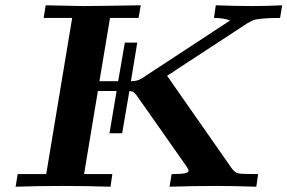

<svg xmlns="http://www.w3.org/2000/svg" viewBox="-20 -706 1087 726"><path d="M39.1 0 46.9 -47.9H154.8L252.9 -638.2H145L152.8 -686Q284.7 -683.1 293.9 -683.1Q337.9 -683.1 512.2 -686L503.9 -638.2H396L356 -398.9H426.8L452.1 -544.9H499L475.1 -398.9H477.1Q500 -398.9 517.1 -410.2L849.1 -627.9V-628.9Q828.1 -637.7 789.1 -638.2L795.9 -686Q865.7 -683.1 936 -683.1Q992.2 -683.1 1046.9 -686L1039.1 -638.2Q995.1 -638.2 970 -635.5Q944.8 -632.8 937 -629.4Q929.2 -626 917 -619.1L646 -441.9Q630.9 -430.7 611.8 -419.9Q624 -401.9 640.1 -378.9L856 -69.8Q868.2 -53.7 879.6 -50.8Q891.1 -47.9 937 -47.9H956.1L949.2 0Q860.4 -2.9 799.8 -2.9Q710.9 -2.9 621.1 0L628.9 -47.9H637.2Q693.4 -47.9 692.9 -60.1Q692.9 -64.9 687 -74.2L503.9 -335Q494.1 -349.1 489 -354Q483.9 -358.9 481 -359.9Q478 -360.8 469.2 -361.8L441.9 -202.1H394L420.9 -361.8H350.1L297.9 -47.9H404.8L397.9 0Q306.2 -2.9 214.8 -2.9Q127.9 -2.9 39.1 0Z"/></svg>

Font: CMU Serif Extra
Style: BoldSlanted
Weight: 700
Italic angle: -9.46001°
Version: Version 0.7.0